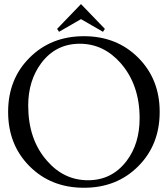

<svg xmlns="http://www.w3.org/2000/svg" viewBox="-20 -911 816 934"><path d="M19.5 -366.7Q19.5 -526.4 124 -630.4Q228.5 -734.9 388.2 -734.9Q547.9 -734.9 652.3 -630.4Q756.8 -525.9 756.8 -366.7Q756.8 -206.5 652.3 -102.1Q548.3 2.4 388.2 2.4Q228.5 2.4 124 -102.1Q19.5 -206.5 19.5 -366.7ZM408.2 -34.2Q524.4 -34.2 595.7 -127.9Q659.2 -211.4 659.2 -335.9Q659.2 -498.5 566.9 -604Q483.9 -698.2 368.2 -698.2Q251.5 -698.2 180.7 -604Q117.2 -518.6 117.2 -397.5Q117.2 -231.9 209.5 -127.9Q291.5 -34.2 408.2 -34.2ZM257.8 -770.5 374 -891.1 490.2 -770.5 481 -756.3 374 -817.9 267.1 -756.3Z"/></svg>

Font: Flanker
Style: Regular
Weight: 400
Designer: Flanker
Foundry: Flanker
Version: Version 2.027